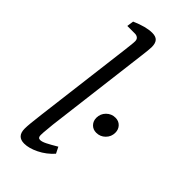

<svg xmlns="http://www.w3.org/2000/svg" viewBox="-215 -698 750 750"><g transform="rotate(45 160.0 -323.0)"><path d="M93 7Q53 7 53 -36Q53 -48 55 -68.5Q57 -89 61 -121L111 -523Q113 -541 115 -557.5Q117 -574 117 -582Q117 -593 110.5 -598Q104 -603 95 -603H53L57 -631Q107 -653 141 -653Q161 -653 170 -643Q179 -633 179 -612Q179 -604 177.5 -591Q176 -578 174 -561L120 -125Q119 -110 117 -92.5Q115 -75 115 -62Q115 -47 127 -47Q137 -47 153 -55Q169 -63 196 -79L209 -53Q184 -25 151.5 -9Q119 7 93 7ZM262 -222Q244 -222 232.5 -234Q221 -246 221 -264Q221 -286 236.5 -301.5Q252 -317 274 -317Q292 -317 303.5 -305Q315 -293 315 -275Q315 -253 299.5 -237.5Q284 -222 262 -222Z"/></g></svg>

Font: Rasa Light
Style: Italic
Weight: 300
Italic angle: -7.10001°
Designer: Anna Giedrys (Yrsa+Rasa design), David Brezina (Yrsa art-direction, Rasa art-direction, design)
Foundry: Rosetta Type Foundry
Version: Version 2.004